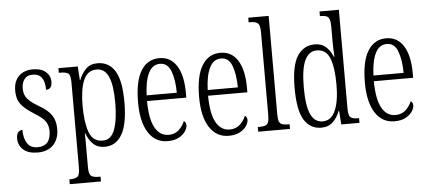

<svg xmlns="http://www.w3.org/2000/svg" viewBox="-60 -899 2849 1275"><g transform="rotate(-5 1364.5 -261.0)"><path d="M163 10Q99 10 66.5 -20Q34 -50 34 -94Q34 -123 46 -136Q58 -149 74 -149Q74 -93 96 -59Q118 -25 165 -25Q253 -25 253 -127Q253 -162 235.5 -188.5Q218 -215 167 -246Q124 -273 98 -296.5Q72 -320 60.5 -347Q49 -374 49 -412Q49 -474 84 -508.5Q119 -543 178 -543Q234 -543 264 -516.5Q294 -490 294 -451Q294 -400 254 -400Q254 -508 174 -508Q136 -508 118 -483.5Q100 -459 100 -422Q100 -380 122 -354Q144 -328 195 -298Q255 -264 280 -227Q305 -190 305 -135Q305 -68 267.5 -29Q230 10 163 10Z M356 238V206H361Q395 206 410.5 194Q426 182 426 133V-433Q426 -481 412 -493Q398 -505 360 -505H348V-536H477L483 -445H486Q503 -489 532 -517.5Q561 -546 609 -546Q685 -546 725 -481.5Q765 -417 765 -274Q765 -127 724.5 -58Q684 11 610 11Q562 11 533 -17Q504 -45 487 -91H485Q486 -70 486 -40.5Q486 -11 486 24V135Q486 183 501.5 194.5Q517 206 550 206H564V238ZM600 -31Q656 -31 680 -96.5Q704 -162 704 -276Q704 -391 679 -448Q654 -505 599 -505Q539 -505 512.5 -444Q486 -383 486 -274Q486 -162 510 -96.5Q534 -31 600 -31Z M1029 10Q947 10 901 -61.5Q855 -133 855 -263Q855 -404 898.5 -474Q942 -544 1021 -544Q1096 -544 1136.5 -479.5Q1177 -415 1177 -298V-267H915Q916 -146 948.5 -88.5Q981 -31 1039 -31Q1081 -31 1107.5 -56Q1134 -81 1147 -113Q1153 -110 1157.5 -103Q1162 -96 1162 -85Q1162 -66 1147.5 -44Q1133 -22 1103.5 -6Q1074 10 1029 10ZM1117 -305Q1116 -394 1094.5 -450Q1073 -506 1022 -506Q971 -506 945 -452.5Q919 -399 916 -305Z M1436 10Q1354 10 1308 -61.5Q1262 -133 1262 -263Q1262 -404 1305.5 -474Q1349 -544 1428 -544Q1503 -544 1543.5 -479.5Q1584 -415 1584 -298V-267H1322Q1323 -146 1355.5 -88.5Q1388 -31 1446 -31Q1488 -31 1514.5 -56Q1541 -81 1554 -113Q1560 -110 1564.5 -103Q1569 -96 1569 -85Q1569 -66 1554.5 -44Q1540 -22 1510.5 -6Q1481 10 1436 10ZM1524 -305Q1523 -394 1501.5 -450Q1480 -506 1429 -506Q1378 -506 1352 -452.5Q1326 -399 1323 -305Z M1633 0V-31H1640Q1667 -31 1682 -36Q1697 -41 1703 -56.5Q1709 -72 1709 -105V-656Q1709 -705 1693.5 -717Q1678 -729 1645 -729H1633V-760H1769V-105Q1769 -72 1775 -56.5Q1781 -41 1796 -36Q1811 -31 1838 -31H1845V0Z M2053 10Q1980 10 1939.5 -54Q1899 -118 1899 -267Q1899 -417 1941 -481Q1983 -545 2057 -545Q2103 -545 2131.5 -519Q2160 -493 2177 -452H2181Q2179 -475 2178 -501Q2177 -527 2177 -554V-653Q2177 -687 2170.5 -703Q2164 -719 2150 -724Q2136 -729 2114 -729H2108V-760H2237V-100Q2237 -55 2251.5 -43Q2266 -31 2300 -31H2308V0H2187L2180 -93H2178Q2160 -46 2130 -18Q2100 10 2053 10ZM2066 -31Q2123 -31 2150.5 -93.5Q2178 -156 2178 -266Q2178 -381 2153.5 -442.5Q2129 -504 2067 -504Q2014 -504 1987 -446.5Q1960 -389 1960 -266Q1960 -144 1986 -87.5Q2012 -31 2066 -31Z M2541 10Q2459 10 2413 -61.5Q2367 -133 2367 -263Q2367 -404 2410.5 -474Q2454 -544 2533 -544Q2608 -544 2648.5 -479.5Q2689 -415 2689 -298V-267H2427Q2428 -146 2460.5 -88.5Q2493 -31 2551 -31Q2593 -31 2619.5 -56Q2646 -81 2659 -113Q2665 -110 2669.5 -103Q2674 -96 2674 -85Q2674 -66 2659.5 -44Q2645 -22 2615.5 -6Q2586 10 2541 10ZM2629 -305Q2628 -394 2606.5 -450Q2585 -506 2534 -506Q2483 -506 2457 -452.5Q2431 -399 2428 -305Z"/></g></svg>

Font: Noto Serif ExtraCondensed Light
Style: Regular
Weight: 300
Width: 2
Designer: Monotype Design Team
Foundry: Monotype Imaging Inc.
Version: Version 2.014; ttfautohint (v1.8.4.7-5d5b)